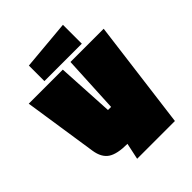

<svg xmlns="http://www.w3.org/2000/svg" viewBox="-240 -910 1136 1136"><g transform="rotate(-45 327.5 -342.5)"><path d="M319 -233H345L363 -591H641L553 93H237L259 -10Q173 -10 133.5 -36.5Q94 -63 84 -127L14 -591H299ZM487 -620H174V-750L487 -778Z"/></g></svg>

Font: Erica One
Style: Regular
Weight: 400
Designer: Miguel Hernandez
Foundry: Miguel Hernandez
Version: Version 1.003